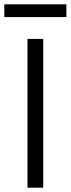

<svg xmlns="http://www.w3.org/2000/svg" viewBox="-39 -868 327 888"><path d="M-19 -848H268V-789H-19ZM88 0V-688H161V0Z"/></svg>

Font: Outfit Light
Style: Regular
Weight: 300
Designer: Rodrigo Fuenzalida
Foundry: fragTYPE
Version: Version 1.100; ttfautohint (v1.8.4.7-5d5b)